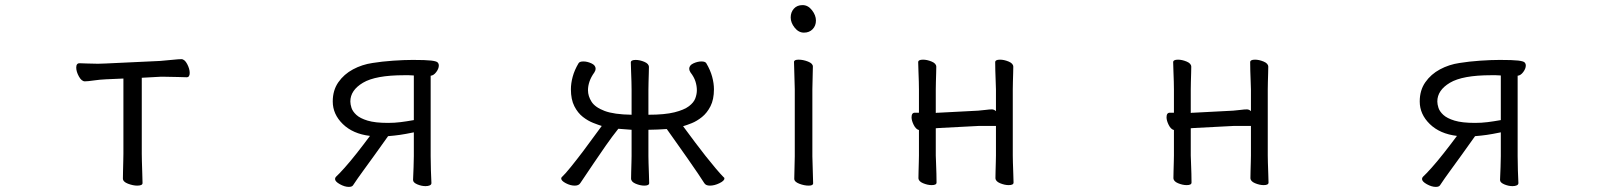

<svg xmlns="http://www.w3.org/2000/svg" viewBox="-20 -718 6303 753"><path d="M464 -410 396 -407Q372 -406 348 -402.5Q324 -399 313 -399Q300 -399 289.5 -418Q279 -437 279 -453Q279 -470 292 -470Q300 -470 320.5 -469Q341 -468 364 -468Q372 -468 380 -468.5Q388 -469 395 -469L608 -479Q633 -481 657 -483.5Q681 -486 691 -486Q704 -486 714 -467Q724 -448 724 -432Q724 -415 712 -415Q703 -415 677.5 -416Q652 -417 626 -417H609L536 -413V-115Q536 -109 536.5 -86Q537 -63 538 -38Q539 -13 539 0Q539 10 518 10Q502 10 482 2.5Q462 -5 462 -18Q462 -26 462.5 -46.5Q463 -67 463.5 -87.5Q464 -108 464 -115Z M1600 -13Q1601 -35 1602 -63Q1603 -91 1603 -106V-199Q1569 -192 1548 -189Q1527 -186 1502 -184Q1474 -144 1449.5 -110.5Q1425 -77 1402 -45Q1393 -33 1383 -18.5Q1373 -4 1365 8Q1361 15 1348 15Q1332 15 1313 4.5Q1294 -6 1294 -16Q1294 -21 1298 -25Q1310 -36 1331.5 -60Q1353 -84 1379 -117Q1405 -150 1431 -185Q1364 -193 1324.5 -231.5Q1285 -270 1285 -320Q1285 -364 1307 -395.5Q1329 -427 1364.5 -446Q1400 -465 1441 -471Q1478 -477 1521.5 -480Q1565 -483 1599 -483Q1650 -483 1671 -480.5Q1692 -478 1696.5 -473Q1701 -468 1701 -461Q1701 -449 1691 -435.5Q1681 -422 1669 -421V-106Q1669 -81 1670 -49Q1671 -17 1672 0Q1672 6 1665.5 9Q1659 12 1649 12Q1633 12 1616.5 5Q1600 -2 1600 -12ZM1603 -422Q1593 -423 1583.5 -423Q1574 -423 1565 -423Q1453 -423 1403.5 -393.5Q1354 -364 1354 -320Q1354 -309 1358.5 -295Q1363 -281 1377.5 -267.5Q1392 -254 1421.5 -245Q1451 -236 1502 -236Q1527 -236 1551 -239Q1575 -242 1603 -247Z M2457 -209Q2443 -210 2431 -211Q2419 -212 2405 -213Q2381 -183 2355.5 -146.5Q2330 -110 2307.5 -76.5Q2285 -43 2270.5 -21.5Q2256 0 2256 0Q2250 10 2234 10Q2217 10 2199 0.5Q2181 -9 2181 -18Q2181 -21 2183 -23Q2196 -35 2219 -63.5Q2242 -92 2267 -125Q2292 -158 2312 -186Q2332 -214 2340 -224Q2327 -228 2306.5 -236Q2286 -244 2266 -259.5Q2246 -275 2232.5 -301.5Q2219 -328 2219 -368Q2219 -391 2226 -417Q2233 -443 2249 -470Q2253 -477 2268 -477Q2283 -477 2299.5 -469.5Q2316 -462 2316 -448Q2316 -442 2311 -434Q2298 -416 2292 -398.5Q2286 -381 2286 -364Q2286 -341 2300 -319Q2314 -297 2351 -283Q2388 -269 2457 -268V-366Q2457 -376 2456.5 -397Q2456 -418 2455 -440Q2454 -462 2454 -473Q2454 -483 2473 -483Q2489 -483 2507 -475.5Q2525 -468 2525 -455Q2525 -447 2524.5 -430.5Q2524 -414 2523.5 -396Q2523 -378 2523 -366V-268Q2587 -268 2625 -277.5Q2663 -287 2682 -301.5Q2701 -316 2707 -332.5Q2713 -349 2713 -364Q2713 -381 2707.5 -398.5Q2702 -416 2688 -434Q2683 -442 2683 -448Q2683 -462 2699.5 -469.5Q2716 -477 2731 -477Q2746 -477 2750 -470Q2766 -443 2773 -417Q2780 -391 2780 -368Q2780 -328 2766.5 -301.5Q2753 -275 2733 -259Q2713 -243 2693 -235Q2673 -227 2659 -223Q2662 -219 2675 -201.5Q2688 -184 2707 -158.5Q2726 -133 2747 -106.5Q2768 -80 2787 -57.5Q2806 -35 2818 -23Q2821 -22 2821 -18Q2821 -9 2801.5 0.5Q2782 10 2764 10Q2748 10 2742 0Q2736 -10 2718 -36.5Q2700 -63 2677 -96Q2654 -129 2631.5 -160.5Q2609 -192 2595 -212Q2576 -211 2559.5 -210Q2543 -209 2523 -209V-106Q2523 -100 2523.5 -79Q2524 -58 2525 -35Q2526 -12 2526 0Q2526 10 2507 10Q2491 10 2473 2.5Q2455 -5 2455 -18Q2455 -26 2455.5 -44.5Q2456 -63 2456.5 -81Q2457 -99 2457 -106Z M3127.5 -698Q3149 -698 3164.5 -678Q3180 -658 3180 -637.5Q3180 -617 3167 -603.5Q3154 -590 3133 -590Q3112 -590 3096.5 -609.5Q3081 -629 3081 -649.5Q3081 -670 3093.5 -684Q3106 -698 3127.5 -698ZM3095 -17 3097 -105V-368L3094 -475Q3094 -484 3112 -484Q3130 -484 3149 -476.5Q3168 -469 3168 -457L3166 -368V-105L3169 1Q3169 10 3151.5 10Q3134 10 3114.5 2.5Q3095 -5 3095 -17Z M3886 -224H3817L3663 -216Q3660 -216 3656.5 -215.5Q3653 -215 3650 -215V-108Q3650 -102 3651 -81Q3652 -60 3652.5 -37Q3653 -14 3653 -2Q3653 8 3634 8Q3618 8 3600 0.5Q3582 -7 3582 -20Q3582 -28 3582.5 -46.5Q3583 -65 3583.5 -83Q3584 -101 3584 -108V-208Q3572 -211 3563.5 -228Q3555 -245 3555 -258Q3555 -276 3568 -276H3584V-367Q3584 -377 3583.5 -398Q3583 -419 3582 -441Q3581 -463 3581 -474Q3581 -484 3600 -484Q3616 -484 3634 -476.5Q3652 -469 3652 -456Q3652 -448 3651.5 -431.5Q3651 -415 3650.5 -397Q3650 -379 3650 -367V-275Q3653 -276 3656.5 -276Q3660 -276 3662 -276L3816 -284Q3831 -285 3845.5 -287Q3860 -289 3870 -289Q3879 -289 3886 -282V-367Q3886 -377 3885 -398Q3884 -419 3883.5 -441Q3883 -463 3883 -474Q3883 -484 3902 -484Q3918 -484 3936 -476.5Q3954 -469 3954 -456Q3954 -448 3953.5 -431.5Q3953 -415 3952.5 -397Q3952 -379 3952 -367V-108Q3952 -102 3952.5 -81Q3953 -60 3954 -37Q3955 -14 3955 -2Q3955 8 3936 8Q3920 8 3902 0.5Q3884 -7 3884 -20Q3884 -28 3884.5 -46.5Q3885 -65 3885.5 -83Q3886 -101 3886 -108Z M4886 -224H4817L4663 -216Q4660 -216 4656.5 -215.5Q4653 -215 4650 -215V-108Q4650 -102 4651 -81Q4652 -60 4652.5 -37Q4653 -14 4653 -2Q4653 8 4634 8Q4618 8 4600 0.5Q4582 -7 4582 -20Q4582 -28 4582.5 -46.5Q4583 -65 4583.5 -83Q4584 -101 4584 -108V-208Q4572 -211 4563.5 -228Q4555 -245 4555 -258Q4555 -276 4568 -276H4584V-367Q4584 -377 4583.5 -398Q4583 -419 4582 -441Q4581 -463 4581 -474Q4581 -484 4600 -484Q4616 -484 4634 -476.5Q4652 -469 4652 -456Q4652 -448 4651.5 -431.5Q4651 -415 4650.5 -397Q4650 -379 4650 -367V-275Q4653 -276 4656.5 -276Q4660 -276 4662 -276L4816 -284Q4831 -285 4845.5 -287Q4860 -289 4870 -289Q4879 -289 4886 -282V-367Q4886 -377 4885 -398Q4884 -419 4883.5 -441Q4883 -463 4883 -474Q4883 -484 4902 -484Q4918 -484 4936 -476.5Q4954 -469 4954 -456Q4954 -448 4953.5 -431.5Q4953 -415 4952.5 -397Q4952 -379 4952 -367V-108Q4952 -102 4952.5 -81Q4953 -60 4954 -37Q4955 -14 4955 -2Q4955 8 4936 8Q4920 8 4902 0.5Q4884 -7 4884 -20Q4884 -28 4884.5 -46.5Q4885 -65 4885.5 -83Q4886 -101 4886 -108Z M5863 -13Q5864 -35 5865 -63Q5866 -91 5866 -106V-199Q5832 -192 5811 -189Q5790 -186 5765 -184Q5737 -144 5712.5 -110.5Q5688 -77 5665 -45Q5656 -33 5646 -18.5Q5636 -4 5628 8Q5624 15 5611 15Q5595 15 5576 4.5Q5557 -6 5557 -16Q5557 -21 5561 -25Q5573 -36 5594.5 -60Q5616 -84 5642 -117Q5668 -150 5694 -185Q5627 -193 5587.5 -231.5Q5548 -270 5548 -320Q5548 -364 5570 -395.5Q5592 -427 5627.5 -446Q5663 -465 5704 -471Q5741 -477 5784.5 -480Q5828 -483 5862 -483Q5913 -483 5934 -480.5Q5955 -478 5959.5 -473Q5964 -468 5964 -461Q5964 -449 5954 -435.5Q5944 -422 5932 -421V-106Q5932 -81 5933 -49Q5934 -17 5935 0Q5935 6 5928.5 9Q5922 12 5912 12Q5896 12 5879.5 5Q5863 -2 5863 -12ZM5866 -422Q5856 -423 5846.5 -423Q5837 -423 5828 -423Q5716 -423 5666.5 -393.5Q5617 -364 5617 -320Q5617 -309 5621.5 -295Q5626 -281 5640.5 -267.5Q5655 -254 5684.5 -245Q5714 -236 5765 -236Q5790 -236 5814 -239Q5838 -242 5866 -247Z"/></svg>

Font: QiushuiShotai
Style: Regular
Weight: 600
Designer: Fontworks Inc.
Foundry: Fontworks Inc.
Version: Version 1.250